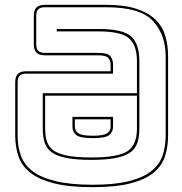

<svg xmlns="http://www.w3.org/2000/svg" viewBox="-20 -750 755 795"><path d="M364 25Q266 25 203.5 9Q141 -7 105.5 -35Q70 -63 56.5 -102.5Q43 -142 43 -189V-409Q43 -433 54 -444Q65 -455 89 -455H438V-483Q438 -500 428 -510.5Q418 -521 387 -521H166Q142 -521 131 -532Q120 -543 120 -567V-684Q120 -708 131 -719Q142 -730 166 -730H420Q494 -730 543.5 -714Q593 -698 622.5 -670Q652 -642 664 -602.5Q676 -563 676 -516V-189Q676 -142 663 -102.5Q650 -63 616 -35Q582 -7 521 9Q460 25 364 25ZM364 15Q455 15 514 0Q573 -15 606.5 -41.5Q640 -68 653 -105.5Q666 -143 666 -189V-516Q666 -606 613.5 -663Q561 -720 420 -720H166Q147 -720 138.5 -711.5Q130 -703 130 -684V-567Q130 -548 138.5 -539.5Q147 -531 166 -531H387Q426 -531 437 -517.5Q448 -504 448 -483V-445H89Q70 -445 61.5 -436.5Q53 -428 53 -409V-189Q53 -143 66.5 -105.5Q80 -68 114.5 -41.5Q149 -15 210 0Q271 15 364 15ZM547 -364V-497Q547 -563 514 -591.5Q481 -620 388 -620H215V-630H388Q489 -630 523 -599Q557 -568 557 -497V-217Q557 -183 548.5 -158Q540 -133 518 -118Q496 -103 457 -95.5Q418 -88 358 -88Q297 -88 257.5 -95.5Q218 -103 196 -118Q174 -133 165.5 -158Q157 -183 157 -217V-364ZM547 -354H167V-217Q167 -184 175.5 -161Q184 -138 205.5 -124.5Q227 -111 264 -104.5Q301 -98 358 -98Q470 -98 508.5 -124.5Q547 -151 547 -217ZM364 -178Q310 -178 295 -191.5Q280 -205 280 -225V-266H448V-225Q448 -205 433 -191.5Q418 -178 364 -178ZM364 -188Q407 -188 422.5 -197.5Q438 -207 438 -225V-256H290V-225Q290 -207 305.5 -197.5Q321 -188 364 -188Z"/></svg>

Font: Bungee Outline
Style: Regular
Weight: 400
Designer: David Jonathan Ross
Foundry: David Jonathan Ross
Version: Version 1.000;PS 1.0;hotconv 1.0.72;makeotf.lib2.5.5900